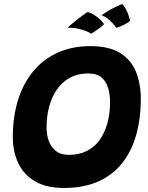

<svg xmlns="http://www.w3.org/2000/svg" viewBox="-20 -883 717 928"><path d="M289 25.5Q204 25.5 149.5 -6.5Q95 -38.5 68.5 -94Q42 -149.5 42 -220.5Q42 -318.5 67 -399Q92 -479.5 140.2 -538Q188.5 -596.5 258 -628.2Q327.5 -660 416.5 -660Q507 -660 560.2 -627Q613.5 -594 637 -536.5Q660.5 -479 660.5 -405.5Q660.5 -308.5 637.8 -229.2Q615 -150 569.2 -93Q523.5 -36 453.5 -5.2Q383.5 25.5 289 25.5ZM313 -134.5Q363 -134.5 400.5 -153.8Q438 -173 462.5 -207.8Q487 -242.5 499.5 -289Q512 -335.5 512 -390Q512 -424.5 503 -456.2Q494 -488 471.2 -508Q448.5 -528 406.5 -528Q356.5 -528 318.8 -507.8Q281 -487.5 255.8 -451.5Q230.5 -415.5 217.8 -368Q205 -320.5 205 -266Q205 -232.5 215.5 -202.5Q226 -172.5 249.8 -153.5Q273.5 -134.5 313 -134.5ZM399.5 -823.5Q404.5 -825.5 414.8 -821.5Q425 -817.5 437.8 -809.2Q450.5 -801 462.8 -789.8Q475 -778.5 483 -766.5Q477.5 -759.5 463.8 -749.2Q450 -739 437.2 -730.5Q424.5 -722 420 -720Q410.5 -727 397 -732.5Q383.5 -738 367.5 -742Q351.5 -746 335.8 -747.8Q320 -749.5 307.5 -748.5Q310.5 -753 324 -764.8Q337.5 -776.5 357.5 -792.2Q377.5 -808 399.5 -823.5ZM568.5 -863Q572 -863 577.2 -856.2Q582.5 -849.5 588.5 -838.5Q594.5 -827.5 599.8 -813.2Q605 -799 609 -782.5Q598.5 -773 584.2 -765.8Q570 -758.5 558.2 -754Q546.5 -749.5 542 -749Q535 -759 526.8 -768.2Q518.5 -777.5 509.5 -785.5Q500.5 -793.5 491 -799.5Q481.5 -805.5 471 -809Q477.5 -814.5 504.2 -831Q531 -847.5 568.5 -863Z"/></svg>

Font: Grandstander Thin
Style: Bold Italic
Weight: 700
Italic angle: -15°
Version: Version 1.200